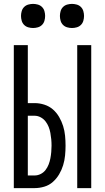

<svg xmlns="http://www.w3.org/2000/svg" viewBox="-20 -967 540 987"><path d="M377 0V-735H449V0ZM51 0V-735H123V-437H158Q183 -437 208 -429Q233 -421 252 -404.5Q271 -388 284 -365.5Q297 -343 304.5 -319Q312 -295 314.5 -269.5Q317 -244 317 -218Q317 -193 314.5 -167.5Q312 -142 304.5 -117.5Q297 -93 284 -71Q271 -49 252 -32Q233 -15 208 -7.5Q183 0 158 0ZM123 -65H158Q174 -65 189 -72.5Q204 -80 214 -93Q224 -106 230 -121.5Q236 -137 239 -153Q242 -169 243.5 -185.5Q245 -202 245 -218Q245 -235 243.5 -251Q242 -267 239 -283.5Q236 -300 230 -315Q224 -330 214 -343Q204 -356 189 -364Q174 -372 158 -372H123ZM350 -823Q338 -823 325.5 -826.5Q313 -830 304 -839Q295 -848 291.5 -860.5Q288 -873 288 -885Q288 -897 291.5 -909.5Q295 -922 304 -931Q313 -940 325.5 -943.5Q338 -947 350 -947Q362 -947 374.5 -943.5Q387 -940 396 -931Q405 -922 408.5 -909.5Q412 -897 412 -885Q412 -873 408.5 -860.5Q405 -848 396 -839Q387 -830 374.5 -826.5Q362 -823 350 -823ZM150 -823Q138 -823 125.5 -826.5Q113 -830 104 -839Q95 -848 91.5 -860.5Q88 -873 88 -885Q88 -897 91.5 -909.5Q95 -922 104 -931Q113 -940 125.5 -943.5Q138 -947 150 -947Q162 -947 174.5 -943.5Q187 -940 196 -931Q205 -922 208.5 -909.5Q212 -897 212 -885Q212 -873 208.5 -860.5Q205 -848 196 -839Q187 -830 174.5 -826.5Q162 -823 150 -823Z"/></svg>

Font: HulyMono
Style: Regular
Weight: 400
Monospace: yes
Designer: Belleve Invis
Foundry: Belleve Invis
Version: Version 33.2.5; ttfautohint (v1.8.4)